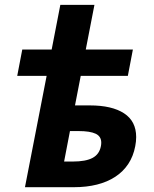

<svg xmlns="http://www.w3.org/2000/svg" viewBox="-20 -780 642 800"><path d="M174.3 -463.9H51.8L72.8 -573.7H195.3L231.4 -759.8H373.5L337.4 -573.7H533.7L512.7 -463.9H316.4L292.5 -340.8H354.5Q446.3 -340.8 496.8 -307.9Q547.4 -274.9 547.4 -209Q547.4 -199.2 546.4 -190.2Q545.4 -181.2 543.5 -170.9Q535.6 -128.9 514.4 -96.9Q493.2 -64.9 460.4 -43.5Q427.7 -22 384.3 -11Q340.8 0 288.1 0H84ZM282.7 -106.9Q337.4 -106.9 365.7 -122.1Q394 -137.2 400.4 -170.9Q401.9 -178.7 401.9 -185.5Q401.9 -211.9 378.4 -222.9Q355 -233.9 307.1 -233.9H271.5L247.1 -106.9Z"/></svg>

Font: Hack
Style: Bold Italic
Weight: 700
Italic angle: -11°
Monospace: yes
Designer: Christopher Simpkins
Foundry: Christopher Simpkins
Version: Version 2.017; ttfautohint (v1.4.1) -l 4 -r 80 -G 350 -x 0 -